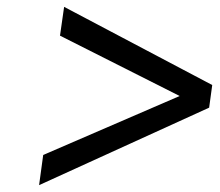

<svg xmlns="http://www.w3.org/2000/svg" viewBox="-20 -564 641 560"><path d="M94 -24 590 -250 599 -316 167 -544 155 -460 504 -284 106 -112Z"/></svg>

Font: Ronzino Oblique
Style: Italic
Weight: 400
Italic angle: -8°
Designer: Nunzio Mazzaferro
Foundry: Collletttivo
Version: Version 1.000;Glyphs 3.3 (3337)